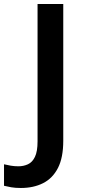

<svg xmlns="http://www.w3.org/2000/svg" viewBox="-96 -734 425 956"><path d="M8 202Q-20 202 -40 198.5Q-60 195 -76 191V84Q-60 88 -42 91Q-24 94 -4 94Q21 94 43 84Q65 74 78 47Q91 20 91 -30V-714H219V-33Q219 51 192.5 102.5Q166 154 118.5 178Q71 202 8 202Z"/></svg>

Font: Noto Sans Hebrew SemiBold
Style: Regular
Weight: 600
Designer: Monotype Design Team
Foundry: Monotype Imaging Inc.
Version: Version 2.003